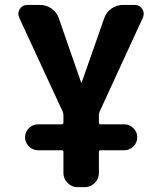

<svg xmlns="http://www.w3.org/2000/svg" viewBox="-20 -566 652 782"><path d="M134.8 45.9Q113.3 45.9 97.7 30.3Q82 14.6 82 -6.8Q82 -28.3 97.7 -43.9Q113.3 -59.6 134.8 -59.6H230.5Q238.3 -59.6 238.3 -66.4V-97.7Q238.3 -104.5 235.4 -111.3L58.6 -493.2Q54.7 -502 54.7 -509.8Q54.7 -519.5 60.5 -529.3Q71.3 -545.9 91.8 -545.9H143.6Q168.9 -545.9 190.4 -530.8Q211.9 -515.6 219.7 -491.2L309.6 -232.4Q309.6 -230.5 311.5 -230.5Q313.5 -230.5 313.5 -232.4L404.3 -491.2Q412.1 -515.6 433.6 -530.8Q455.1 -545.9 480.5 -545.9H528.3Q548.8 -545.9 559.6 -529.3Q565.4 -519.5 565.4 -509.8Q565.4 -502 561.5 -493.2L385.7 -111.3Q382.8 -104.5 382.8 -97.7V-66.4Q382.8 -59.6 390.6 -59.6H486.3Q507.8 -59.6 523.4 -43.9Q539.1 -28.3 539.1 -6.8Q539.1 14.6 523.4 30.3Q507.8 45.9 486.3 45.9H390.6Q382.8 45.9 382.8 52.7V138.7Q382.8 162.1 365.7 179.2Q348.6 196.3 325.2 196.3H295.9Q272.5 196.3 255.4 179.2Q238.3 162.1 238.3 138.7V52.7Q238.3 45.9 230.5 45.9Z"/></svg>

Font: Gen Jyuu Gothic Bold
Style: Bold
Weight: 700
Designer: [Source Han Sans]
Ryoko NISHIZUKA  (kana & ideographs); Paul D. Hunt (Latin, Greek & Cyrillic); Wenlong ZHANG  (bopomofo
Version: Version 1.002.20150607